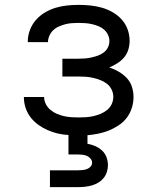

<svg xmlns="http://www.w3.org/2000/svg" viewBox="-20 -548 640 788"><path d="M185 220V151H300Q309 151 318.5 150Q328 149 336.5 146Q345 143 351.5 136Q358 129 358 120Q358 111 352 103.5Q346 96 337 92Q328 88 318.5 87Q309 86 300 86H261V6Q239 5 217.5 0Q196 -5 175.5 -14Q155 -23 137 -36Q119 -49 105.5 -66.5Q92 -84 85 -105.5Q78 -127 78 -149V-150H161Q161 -135 168 -121Q175 -107 187 -97Q199 -87 213 -81Q227 -75 242 -71.5Q257 -68 272 -67Q287 -66 303 -66Q318 -66 333.5 -67Q349 -68 364 -71.5Q379 -75 393.5 -81Q408 -87 420 -97Q432 -107 438.5 -121Q445 -135 445 -151Q445 -166 438 -180.5Q431 -195 418.5 -204.5Q406 -214 391.5 -219.5Q377 -225 362 -228.5Q347 -232 331.5 -233Q316 -234 300 -234H236V-307H300Q314 -307 327.5 -308Q341 -309 354.5 -312Q368 -315 381 -319.5Q394 -324 405.5 -332.5Q417 -341 423 -353.5Q429 -366 429 -380Q429 -393 423 -405.5Q417 -418 406.5 -427Q396 -436 383 -441Q370 -446 357 -449Q344 -452 330 -453Q316 -454 303 -454Q289 -454 275 -453Q261 -452 248 -448.5Q235 -445 222 -439.5Q209 -434 199 -424.5Q189 -415 183 -402Q177 -389 177 -376V-375H94V-377Q94 -401 102.5 -424Q111 -447 127 -465.5Q143 -484 164 -496.5Q185 -509 208 -516Q231 -523 255 -525.5Q279 -528 303 -528Q327 -528 351 -525.5Q375 -523 398 -516.5Q421 -510 442 -498Q463 -486 479 -468.5Q495 -451 503.5 -428Q512 -405 512 -381Q512 -362 506.5 -344Q501 -326 489 -312Q477 -298 461 -288Q445 -278 428 -271Q448 -265 467 -254Q486 -243 500.5 -227.5Q515 -212 521.5 -191.5Q528 -171 528 -150Q528 -127 521 -105Q514 -83 500.5 -65Q487 -47 467.5 -34Q448 -21 427 -12.5Q406 -4 383.5 0.5Q361 5 339 7V42Q355 45 370.5 51.5Q386 58 398.5 69.5Q411 81 417 97Q423 113 423 130Q423 144 418.5 158Q414 172 405 183Q396 194 383.5 201.5Q371 209 357 213Q343 217 328.5 218.5Q314 220 300 220Z"/></svg>

Font: Nova
Style: Regular
Weight: 400
Monospace: yes
Designer: Belleve Invis
Foundry: Belleve Invis
Version: Version 24.1.4; ttfautohint (v1.8.4)